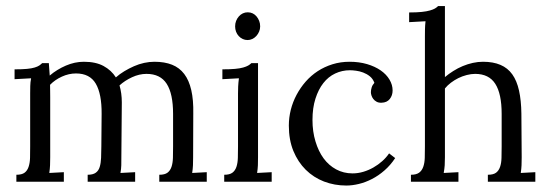

<svg xmlns="http://www.w3.org/2000/svg" viewBox="-20 -585 1766 618"><path d="M77.1 -284.7Q77.1 -295.9 77.4 -308.1Q77.6 -320.3 80.1 -333L26.9 -330.1V-361.8Q51.8 -361.8 66.9 -363.3Q82 -364.7 91.6 -367.7Q101.1 -370.6 106.2 -374Q111.3 -377.4 115.7 -381.8H137.2Q137.7 -374.5 138.4 -365Q139.2 -355.5 140.1 -341.8Q151.4 -351.6 164.6 -359.6Q177.7 -367.7 191.9 -373.8Q206.1 -379.9 220.7 -383.1Q235.4 -386.2 250 -386.2Q288.1 -386.2 313.2 -372.6Q338.4 -358.9 353 -335.9Q365.2 -346.7 380.1 -355.7Q395 -364.7 411.1 -371.8Q427.2 -378.9 444.1 -382.6Q460.9 -386.2 477.1 -386.2Q509.8 -386.2 533.7 -376.7Q557.6 -367.2 573 -346.9Q588.4 -326.7 595.7 -294.9Q603 -263.2 602.1 -219.2L601.6 -79.1Q601.6 -64.5 601.1 -53Q600.6 -41.5 598.6 -28.3L645.5 -30.8V0H492.7V-22.5Q510.3 -22.5 519 -29.1Q527.8 -35.6 532 -47.9Q536.1 -60.1 536.6 -76.9Q537.1 -93.8 537.1 -113.8V-218.3Q537.1 -283.2 516.6 -315.2Q496.1 -347.2 451.7 -347.2Q428.2 -347.2 405 -336.4Q381.8 -325.7 364.7 -310.1Q372.1 -284.7 372.1 -255.4L370.6 -79.1Q370.6 -64.5 370.4 -53Q370.1 -41.5 367.7 -28.3L415 -30.8V0H262.2V-22.5Q279.3 -22.5 288.3 -29.1Q297.4 -35.6 301 -47.9Q304.7 -60.1 305.4 -76.9Q306.2 -93.8 306.2 -113.8L307.1 -218.3Q307.6 -282.7 288.3 -315.7Q269 -348.6 224.6 -348.6Q201.7 -348.6 179.2 -338.4Q156.7 -328.1 141.1 -312Q141.1 -303.2 141.4 -293.2Q141.6 -283.2 141.6 -272V-79.1Q141.6 -64.5 141.1 -53Q140.6 -41.5 138.7 -28.3L185.5 -30.8V0H32.7V-22.5Q50.3 -22.5 59.1 -29.1Q67.9 -35.6 72 -47.9Q76.2 -60.1 76.7 -76.9Q77.1 -93.8 77.1 -113.8Z M746.1 -284.7Q746.1 -295.9 746.6 -306.9Q747.1 -317.9 749 -333L695.8 -330.1V-361.8Q720.7 -361.8 736.6 -363.3Q752.4 -364.7 762.7 -367.7Q772.9 -370.6 778.8 -374Q784.7 -377.4 789.1 -381.8H810.5V-79.1Q810.5 -64.5 810.1 -53Q809.6 -41.5 807.6 -28.3L854.5 -30.8V0H701.7V-22.5Q719.2 -22.5 728 -29.1Q736.8 -35.6 741 -47.9Q745.1 -60.1 745.6 -76.9Q746.1 -93.8 746.1 -113.8ZM817.4 -500Q817.4 -491.2 814 -483.2Q810.5 -475.1 804.9 -469Q799.3 -462.9 792 -459.5Q784.7 -456.1 776.9 -456.1Q768.6 -456.1 761.2 -459.5Q753.9 -462.9 748.3 -469Q742.7 -475.1 739.7 -483.2Q736.8 -491.2 736.8 -500Q736.8 -509.8 740 -517.8Q743.2 -525.9 748.8 -532.2Q754.4 -538.6 761.7 -542Q769 -545.4 777.3 -545.4Q786.1 -545.4 793.2 -542Q800.3 -538.6 805.7 -532.2Q811 -525.9 814.2 -517.8Q817.4 -509.8 817.4 -500Z M1185.1 -318.4Q1180.2 -331.5 1170.4 -339.4Q1160.6 -347.2 1148.9 -351.6Q1137.2 -356 1125.7 -357.4Q1114.3 -358.9 1106.4 -358.9Q1081.1 -358.9 1058.8 -348.4Q1036.6 -337.9 1020.8 -317.6Q1004.9 -297.4 995.4 -267.6Q985.8 -237.8 985.8 -198.7Q985.8 -161.6 995.4 -129.9Q1004.9 -98.1 1021.5 -75.4Q1038.1 -52.7 1062 -39.8Q1085.9 -26.9 1114.7 -26.9Q1132.3 -26.9 1149.4 -32Q1166.5 -37.1 1181.9 -45.9Q1197.3 -54.7 1210.2 -66.2Q1223.1 -77.6 1232.4 -91.3L1252 -76.2Q1236.8 -53.2 1217.5 -36.4Q1198.2 -19.5 1177.2 -8.8Q1156.2 2 1135 7.1Q1113.8 12.2 1094.7 12.2Q1056.6 12.2 1022.9 -0.7Q989.3 -13.7 964.1 -38.6Q939 -63.5 924.3 -99.1Q909.7 -134.8 909.7 -180.7Q909.7 -206.5 916 -231.7Q922.4 -256.8 934.6 -279.8Q946.8 -302.7 963.9 -322.3Q981 -341.8 1002.7 -356Q1024.4 -370.1 1050.3 -378.2Q1076.2 -386.2 1105 -386.2Q1135.7 -386.2 1161.4 -378.7Q1187 -371.1 1205.3 -358.4Q1223.6 -345.7 1233.6 -328.9Q1243.7 -312 1243.7 -293.9Q1243.7 -277.8 1234.6 -266.4Q1225.6 -254.9 1208.5 -254.4Q1198.7 -253.9 1192.1 -257.6Q1185.5 -261.2 1181.6 -266.4Q1177.7 -271.5 1175.8 -277.3Q1173.8 -283.2 1173.8 -288.1Q1173.8 -295.4 1176.3 -303.5Q1178.7 -311.5 1185.1 -318.4Z M1347.7 -467.8Q1347.7 -479.5 1347.9 -490.5Q1348.1 -501.5 1349.6 -516.6L1296.9 -513.7V-544.9Q1321.3 -544.9 1337.4 -546.6Q1353.5 -548.3 1363.8 -551.3Q1374 -554.2 1379.9 -557.6Q1385.7 -561 1390.1 -565.4H1412.1V-336.9Q1424.3 -347.2 1439 -356.4Q1453.6 -365.7 1469.5 -372.3Q1485.4 -378.9 1502 -382.6Q1518.6 -386.2 1534.7 -386.2Q1567.4 -386.2 1590.8 -376.2Q1614.3 -366.2 1628.9 -345.7Q1643.6 -325.2 1650.6 -293.5Q1657.7 -261.7 1658.2 -219.2L1659.2 -79.1Q1659.2 -64.5 1658.7 -53Q1658.2 -41.5 1656.2 -28.3L1703.1 -30.8V0H1550.3V-22.5Q1567.9 -22.5 1576.7 -29.1Q1585.4 -35.6 1589.6 -47.9Q1593.8 -60.1 1594.2 -76.9Q1594.7 -93.8 1594.7 -113.8V-218.3Q1594.7 -283.2 1574.2 -315.2Q1553.7 -347.2 1509.3 -347.2Q1496.6 -347.2 1482.2 -343.5Q1467.8 -339.8 1455.1 -333.5Q1442.4 -327.1 1431.4 -318.8Q1420.4 -310.5 1412.1 -300.3V-79.1Q1412.1 -64.5 1411.4 -53Q1410.6 -41.5 1408.2 -28.3L1455.6 -30.8V0H1302.7V-22.5Q1319.8 -22.5 1328.9 -29.1Q1337.9 -35.6 1342.3 -47.9Q1346.7 -60.1 1347.2 -76.9Q1347.7 -93.8 1347.7 -113.8Z"/></svg>

Font: Parastoo Print
Style: Print
Weight: 400
Foundry: Saber Rastikerdar (saber.rastikerdar@gmail.com)
Version: Version 1.0.0-alpha5